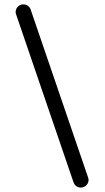

<svg xmlns="http://www.w3.org/2000/svg" viewBox="-20 -761 473 869"><path d="M345.7 87.9Q360.4 87.9 370.6 77.6Q380.9 67.4 380.9 52.7Q380.9 47.9 377.9 40L119.1 -716.8Q115.2 -727.5 106.9 -734.4Q98.6 -741.2 85 -741.2Q71.3 -741.2 61 -731Q50.8 -720.7 50.8 -706.1Q50.8 -701.2 53.7 -693.4L312.5 63.5Q315.4 72.3 321.3 78.1Q328.1 84 333.5 85.9Q338.9 87.9 345.7 87.9Z"/></svg>

Font: FakePearl
Style: Light
Weight: 350
Version: Version 1.2